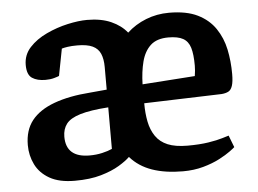

<svg xmlns="http://www.w3.org/2000/svg" viewBox="-43 -562 840 626"><g transform="rotate(-5 377.0 -248.5)"><path d="M178 11Q127 11 95.5 -7Q64 -25 49.5 -54.5Q35 -84 35 -118Q35 -167 60 -198.5Q85 -230 134 -248Q183 -266 252 -271L307 -276V-350Q307 -376 299.5 -393.5Q292 -411 274 -419.5Q256 -428 224 -428Q205 -428 192 -426Q179 -424 173 -422L156 -334Q152 -332 139.5 -328.5Q127 -325 111 -325Q84 -325 67.5 -336Q51 -347 51 -379Q51 -412 73 -436Q95 -460 129 -476Q163 -492 199 -500Q235 -508 263 -508Q309 -508 341.5 -493.5Q374 -479 393 -455Q420 -480 455.5 -494Q491 -508 531 -508Q588 -508 624.5 -490Q661 -472 682 -441Q703 -410 711 -371.5Q719 -333 719 -291Q719 -266 714.5 -252.5Q710 -239 701 -234.5Q692 -230 679 -229L425 -221Q425 -188 430.5 -160.5Q436 -133 450 -112.5Q464 -92 489 -81.5Q514 -71 554 -71Q593 -71 622 -75.5Q651 -80 668.5 -85.5Q686 -91 690 -92L705 -53Q702 -50 688.5 -40Q675 -30 652 -18Q629 -6 598.5 2.5Q568 11 532 11Q474 11 431 -4Q388 -19 360 -51Q348 -39 324 -24.5Q300 -10 264 0.5Q228 11 178 11ZM233 -67Q255 -67 274.5 -71.5Q294 -76 307 -82V-218Q248 -214 215 -204Q182 -194 169 -177Q156 -160 156 -135Q156 -67 233 -67ZM425 -283 597 -295Q600 -313 600 -329Q600 -366 593.5 -387.5Q587 -409 570 -418.5Q553 -428 522 -428Q484 -428 463.5 -409Q443 -390 434.5 -357Q426 -324 425 -283Z"/></g></svg>

Font: Faustina Light SemiBold
Style: Regular
Weight: 600
Version: Version 1.200